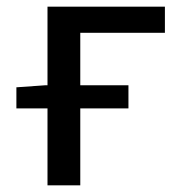

<svg xmlns="http://www.w3.org/2000/svg" viewBox="-20 -554 513 574"><path d="M29 -293 114 -299H122V-534H473V-456H220V-299H364V-230H220V0H122V-230H29Z"/></svg>

Font: Nebula Sans Medium
Style: Regular
Weight: 500
Designer: Paul D. Hunt for Adobe (as Source Sans)
Foundry: Nebula Entertainment & Broadcasting LLC
Version: Version 1.010